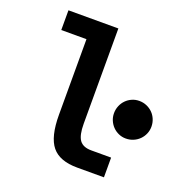

<svg xmlns="http://www.w3.org/2000/svg" viewBox="-125 -803 880 916"><g transform="rotate(20 315.0 -344.5)"><path d="M196.3 -207V-590.3H68.4V-690.4H321.8V-207Q321.8 -148.4 339.6 -124Q357.4 -99.6 399.4 -99.6H500V0.5H364.3Q274.4 0.5 235.4 -47.4Q196.3 -95.2 196.3 -207ZM534.2 -399.9Q554.7 -399.9 572.3 -392.3Q589.8 -384.8 602.8 -371.8Q615.7 -358.9 623 -341.3Q630.4 -323.7 630.4 -303.7Q630.4 -284.2 623 -267.1Q615.7 -250 602.8 -237.1Q589.8 -224.1 572.3 -216.6Q554.7 -209 534.2 -209Q514.6 -209 497.6 -216.6Q480.5 -224.1 467.8 -237.1Q455.1 -250 447.8 -267.1Q440.4 -284.2 440.4 -303.7Q440.4 -323.7 447.8 -341.3Q455.1 -358.9 467.8 -371.8Q480.5 -384.8 497.6 -392.3Q514.6 -399.9 534.2 -399.9Z"/></g></svg>

Font: Code New Roman
Style: Bold
Weight: 700
Monospace: yes
Designer: Sam Radian
Foundry: Code New Roman
Version: Version 1.508 October 19, 2014